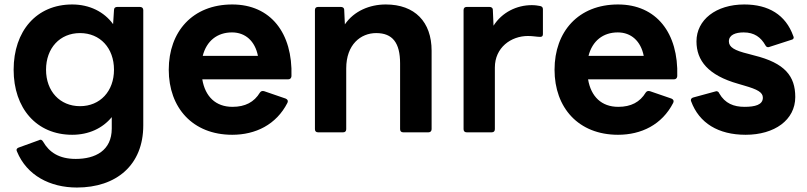

<svg xmlns="http://www.w3.org/2000/svg" viewBox="-20 -555 3611 859"><path d="M324 284C500 284 621 184 621 6V-510C621 -519 615 -524 606 -524H505C496 -524 490 -520 490 -510L486 -447C446 -502 381 -535 303 -535C143 -535 41 -416 41 -243C41 -71 143 48 303 48C377 48 439 19 480 -31V20C480 119 406 156 319 156C244 156 200 126 173 79C170 74 166 70 161 70C159 70 157 71 155 72L64 105C58 107 54 111 54 116C54 118 55 120 56 123C100 230 204 284 324 284ZM186 -243C186 -340 248 -407 338 -407C428 -407 490 -340 490 -243C490 -147 428 -80 338 -80C248 -80 186 -147 186 -243Z M1019 48C1123 48 1216 3 1266 -95C1270 -104 1267 -110 1258 -114L1162 -147C1154 -149 1148 -148 1143 -141C1117 -98 1077 -77 1020 -77C945 -77 898 -123 885 -200H1269C1278 -200 1283 -205 1284 -214C1290 -407 1191 -535 1019 -535C842 -535 735 -414 735 -243C735 -73 842 48 1019 48ZM1134 -305H887C904 -372 952 -410 1018 -410C1078 -410 1121 -371 1134 -305Z M1403 37H1515C1524 37 1529 32 1529 23V-249C1529 -356 1594 -407 1663 -407C1736 -407 1770 -364 1770 -271V23C1770 32 1775 37 1784 37H1897C1905 37 1911 32 1911 23V-328C1911 -457 1836 -535 1706 -535C1634 -535 1564 -506 1523 -446L1520 -510C1520 -520 1513 -524 1505 -524H1403C1394 -524 1389 -519 1389 -510V23C1389 32 1394 37 1403 37Z M2068 37H2180C2189 37 2194 32 2194 23V-253C2194 -342 2266 -394 2342 -394C2365 -394 2382 -390 2397 -390C2404 -390 2409 -393 2409 -402V-513C2409 -521 2406 -526 2397 -528C2386 -530 2375 -532 2359 -532C2292 -532 2226 -500 2188 -440L2185 -510C2185 -520 2178 -524 2170 -524H2068C2059 -524 2054 -519 2054 -510V23C2054 32 2059 37 2068 37Z M2745 48C2849 48 2942 3 2992 -95C2996 -104 2993 -110 2984 -114L2888 -147C2880 -149 2874 -148 2869 -141C2843 -98 2803 -77 2746 -77C2671 -77 2624 -123 2611 -200H2995C3004 -200 3009 -205 3010 -214C3016 -407 2917 -535 2745 -535C2568 -535 2461 -414 2461 -243C2461 -73 2568 48 2745 48ZM2860 -305H2613C2630 -372 2678 -410 2744 -410C2804 -410 2847 -371 2860 -305Z M3316 48C3445 48 3538 -18 3538 -121C3538 -214 3492 -273 3354 -307L3328 -314C3266 -329 3241 -344 3241 -370C3241 -399 3271 -410 3307 -410C3355 -410 3384 -388 3404 -353C3407 -347 3411 -344 3416 -344C3418 -344 3420 -344 3422 -345L3521 -377C3527 -378 3531 -382 3531 -387C3531 -389 3530 -392 3529 -394C3495 -489 3418 -535 3310 -535C3183 -535 3096 -466 3096 -370C3096 -284 3148 -218 3283 -180L3310 -172C3369 -155 3393 -142 3393 -118C3393 -86 3358 -77 3311 -77C3263 -77 3224 -92 3198 -137C3196 -143 3191 -147 3185 -147L3181 -146L3082 -119C3075 -117 3071 -113 3071 -107C3071 -105 3071 -104 3072 -102C3108 -4 3194 48 3316 48Z"/></svg>

Font: LINE Seed JP_OTF Bold
Style: Regular
Weight: 700
Designer: LINE & Fontrix & Fontworks
Version: Version 1.009